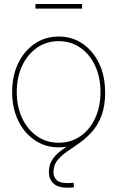

<svg xmlns="http://www.w3.org/2000/svg" viewBox="-20 -708 570 934"><path d="M265.6 8.8Q199.7 8.8 148.4 -26.4Q97.2 -61.5 68.1 -122.3Q39.1 -183.1 39.1 -260.7Q39.1 -338.9 68.1 -399.4Q97.2 -460 148.4 -495.1Q199.7 -530.3 265.6 -530.3Q331.5 -530.3 382.3 -495.1Q433.1 -460 462.2 -399.4Q491.2 -338.9 491.2 -260.7Q491.2 -183.1 462.4 -122.3Q433.6 -61.5 382.6 -26.4Q331.5 8.8 265.6 8.8ZM265.6 -13.7Q325.2 -13.7 371.1 -45.4Q417 -77.1 442.9 -133.1Q468.8 -189 468.8 -260.7Q468.8 -332.5 442.6 -388.4Q416.5 -444.3 370.6 -476.1Q324.7 -507.8 265.6 -507.8Q206.5 -507.8 160.4 -476.1Q114.3 -444.3 87.9 -388.4Q61.5 -332.5 61.5 -260.7Q61.5 -189 87.9 -133.1Q114.3 -77.1 160.4 -45.4Q206.5 -13.7 265.6 -13.7ZM306.2 205.1Q261.2 205.1 239.5 183.8Q217.8 162.6 217.8 129.9Q217.8 96.7 231.7 73.2Q245.6 49.8 268.8 31.2Q292 12.7 319.8 -4.9Q347.7 -22.5 375.2 -43.7Q402.8 -64.9 426 -93.8Q449.2 -122.6 463.1 -163.1Q477.1 -203.6 477.1 -260.7H491.7Q491.7 -191.4 473.4 -144.5Q455.1 -97.7 426.5 -65.9Q397.9 -34.2 365.7 -11.7Q333.5 10.7 304.9 30.3Q276.4 49.8 258.3 73Q240.2 96.2 240.2 129.9Q240.2 152.8 255.4 167.7Q270.5 182.6 306.2 182.6Q314.5 182.6 322.5 182.1Q330.6 181.6 337.9 181.2L339.8 203.6Q331.5 204.1 323.2 204.6Q314.9 205.1 306.2 205.1ZM379.4 -688.5V-666H152.3V-688.5Z"/></svg>

Font: Inter 28pt Thin
Style: Regular
Weight: 250
Designer: Rasmus Andersson
Foundry: rsms
Version: Version 4.001;git-66647c0bb